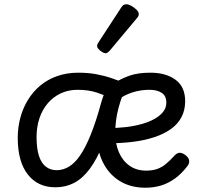

<svg xmlns="http://www.w3.org/2000/svg" viewBox="-20 -859 933 898"><path d="M63 -214Q63 -263 75 -308Q87 -353 110.5 -391.5Q134 -430 168 -458.5Q202 -487 247 -503Q292 -519 346 -519Q392 -519 430 -512Q468 -505 503 -493Q538 -481 575 -466Q549 -410 534 -353Q519 -296 519 -238Q519 -186 536.5 -146Q554 -106 586.5 -83.5Q619 -61 663 -61Q693 -61 714.5 -68.5Q736 -76 755 -91.5Q774 -107 794 -129Q808 -145 821 -144.5Q834 -144 848 -133Q862 -122 864.5 -109.5Q867 -97 858 -84Q829 -46 797.5 -23.5Q766 -1 732 9Q698 19 660 19Q590 19 539 -13Q488 -45 460.5 -101.5Q433 -158 433 -229Q433 -280 440.5 -322Q448 -364 459.5 -399Q471 -434 483 -461L518 -393Q472 -413 433 -426Q394 -439 343 -439Q300 -439 264.5 -422.5Q229 -406 203.5 -376Q178 -346 164.5 -306Q151 -266 151 -218Q151 -165 162 -130.5Q173 -96 194.5 -79.5Q216 -63 245 -63Q275 -63 302.5 -79.5Q330 -96 355 -132.5Q380 -169 404.5 -229.5Q429 -290 453 -378L519 -368Q492 -262 463 -188.5Q434 -115 400 -69.5Q366 -24 326.5 -3.5Q287 17 239 17Q157 17 110 -43Q63 -103 63 -214ZM846 -386Q846 -344 829 -311.5Q812 -279 780 -256Q748 -233 703.5 -218Q659 -203 604.5 -196Q550 -189 488 -189V-260Q529 -260 568 -264.5Q607 -269 641.5 -278.5Q676 -288 702 -302.5Q728 -317 743 -336Q758 -355 758 -379Q758 -411 736 -425Q714 -439 679 -439Q638 -439 600 -427Q562 -415 530 -391L509 -468Q548 -492 587 -505.5Q626 -519 684 -519Q756 -519 801 -486Q846 -453 846 -386ZM475 -610Q464 -610 449 -622Q434 -634 434 -644Q434 -647 435 -650Q436 -653 440 -660L547 -824Q552 -832 557.5 -835.5Q563 -839 571 -839Q581 -839 594.5 -831.5Q608 -824 618.5 -813.5Q629 -803 629 -794Q629 -787 626.5 -782.5Q624 -778 617 -770L494 -623Q482 -610 475 -610Z"/></svg>

Font: Playwrite BE WAL
Style: Regular
Weight: 400
Designer: Veronika Burian, José Scaglione
Foundry: TypeTogether
Version: Version 1.002